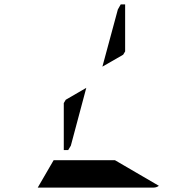

<svg xmlns="http://www.w3.org/2000/svg" viewBox="-20 -850 856 870"><path d="M501 -124 700 -8Q689 0 676 0H470H346H151L223 -124H262H346H470ZM371 -452 301 -190 289 -170H269V-383L278 -398ZM444 -548 514 -807 527 -830H547V-617L538 -602Z"/></svg>

Font: DSEG14 Modern Mini
Style: Bold
Weight: 700
Designer: Keshikan(Twitter:@keshinomi_88pro)
Version: Version 0.46